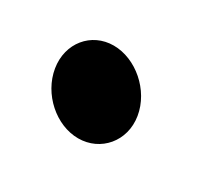

<svg xmlns="http://www.w3.org/2000/svg" viewBox="-49 -198 280 262"><g transform="rotate(30 91.5 -67.0)"><path d="M16 -67C22 -30 56 0 91 0C126 0 152 -30 146 -67C140 -104 105 -134 70 -134C35 -134 10 -104 16 -67Z"/></g></svg>

Font: Ampere
Style: RevIta
Weight: 400
Version: Version 1